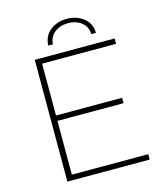

<svg xmlns="http://www.w3.org/2000/svg" viewBox="-126 -970 920 1066"><g transform="rotate(-15 334.0 -437.0)"><path d="M128 0V-700H587V-669H162V-371H542V-340H162V-31H601V0ZM221 -757Q223 -812 262.5 -843Q302 -874 358 -874Q414 -874 454 -843Q494 -812 495 -757H468Q467 -800 435.5 -824.5Q404 -849 358 -849Q313 -849 281.5 -824.5Q250 -800 248 -757Z"/></g></svg>

Font: Montserrat Thin ExtraLight
Style: Regular
Weight: 250
Version: Version 9.000